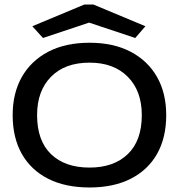

<svg xmlns="http://www.w3.org/2000/svg" viewBox="-20 -818 790 849"><path d="M376 11Q269 11 193 -27.5Q117 -66 76.5 -137.5Q36 -209 36 -309Q36 -406 76.5 -477.5Q117 -549 193 -589Q269 -629 376 -629Q482 -629 558 -589Q634 -549 674.5 -477.5Q715 -406 715 -309Q715 -209 674.5 -137.5Q634 -66 558 -27.5Q482 11 376 11ZM376 -77Q483 -77 545 -136.5Q607 -196 607 -309Q607 -416 545 -478.5Q483 -541 376 -541Q267 -541 205.5 -478.5Q144 -416 144 -309Q144 -196 205.5 -136.5Q267 -77 376 -77ZM170 -650 123 -702 353 -798H393L623 -702L578 -650L374 -718Z"/></svg>

Font: Inconsolata ExtraExpanded SemiBold
Style: Regular
Weight: 600
Width: 8
Monospace: yes
Designer: Raph Levien, Cyreal, Brenton Simpson
Foundry: Raph Levien, Cyreal, Google
Version: Version 3.001; ttfautohint (v1.8.2.53-6de2)